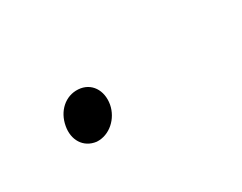

<svg xmlns="http://www.w3.org/2000/svg" viewBox="-28 -131 266 211"><g transform="rotate(-30 104.5 -25.0)"><path d="M57 5C73 6 87 -7 90 -23C93 -40 84 -54 68 -55C52 -56 39 -44 36 -27C33 -11 41 3 57 5Z"/></g></svg>

Font: Fixel Display Thin
Style: Italic
Weight: 100
Italic angle: -10°
Designer: AlfaBravo + MacPaw
Foundry: Kyrylo Tkachov, Marchela Mozhyna, Serhii Makarenko, Maria Weinstein, Zakhar Kryvoshyya
Version: Version 1.210;Glyphs 3.2 (3217)